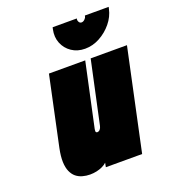

<svg xmlns="http://www.w3.org/2000/svg" viewBox="-130 -793 791 895"><g transform="rotate(-20 265.5 -345.5)"><path d="M512 -698H394L393 -694Q392 -687 384.5 -680Q377 -673 369 -673Q361 -673 356.5 -680Q352 -687 353 -694L354 -698H234L232 -689Q224 -652 236.5 -621Q249 -590 277 -571Q305 -552 343 -552Q381 -552 416 -571Q451 -590 476.5 -621Q502 -652 510 -689ZM248 -21 244 0H424L531 -501H351L284 -190Q283 -185 281 -181Q279 -177 276 -173.5Q273 -170 269.5 -168.5Q266 -167 263 -167Q260 -167 257.5 -169Q255 -171 255 -175Q255 -179 256 -185L324 -501H144L71 -158Q63 -119 64 -91Q65 -63 73.5 -44Q82 -25 95.5 -14Q109 -3 127 2Q145 7 164 7Q181 7 197 3.5Q213 0 226.5 -6.5Q240 -13 248 -21Z"/></g></svg>

Font: Advent Pro Black
Style: Italic
Weight: 900
Italic angle: -12°
Version: Version 3.000